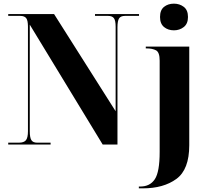

<svg xmlns="http://www.w3.org/2000/svg" viewBox="-20 -791 1134 1051"><path d="M25 0H257V-10H183Q161 -10 152 -23.5Q143 -37 143 -73V-656L542 0H623V-641Q623 -677 632 -690.5Q641 -704 664 -704H741V-714H500V-704H572Q594 -704 603.5 -691.5Q613 -679 613 -645V-182L276 -714H25V-704H91Q114 -704 123.5 -691.5Q133 -679 133 -645V-73Q133 -37 122 -23.5Q111 -10 84 -10H25ZM932 -625Q963 -625 986 -643Q1009 -661 1009 -698Q1009 -736 986 -753.5Q963 -771 932 -771Q900 -771 878 -753.5Q856 -736 856 -698Q856 -661 878 -643Q900 -625 932 -625ZM740 240H762Q875 240 945.5 188.5Q1016 137 1016 4V-536H778V-526H784Q814 -526 834 -515.5Q854 -505 854 -459V41Q854 150 827.5 190Q801 230 748 230H740Z"/></svg>

Font: Noto Serif Display SemiCondensed Extra
Style: Regular
Weight: 800
Width: 4
Designer: Monotype Design Team
Foundry: Monotype Imaging Inc.
Version: Version 1.900